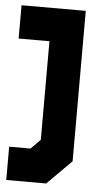

<svg xmlns="http://www.w3.org/2000/svg" viewBox="-53 -575 445 810"><g transform="rotate(5 169.0 -170.0)"><path d="M5 200V59H95.5L135.5 18.5V-399H5V-540H277V97L174 200Z"/></g></svg>

Font: Tourney Condensed Black
Style: Regular
Weight: 900
Width: 3
Designer: Tyler Finck
Foundry: Etcetera Type Co
Version: Version 1.010; ttfautohint (v1.8.3)